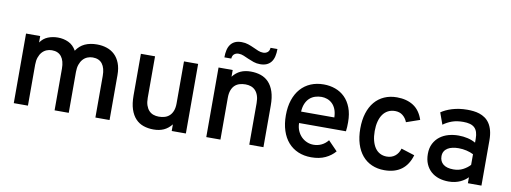

<svg xmlns="http://www.w3.org/2000/svg" viewBox="-60 -1049 3695 1389"><g transform="rotate(10 1788.0 -354.5)"><path d="M674.8 0V-306.2Q674.8 -363.3 651.4 -394Q627.9 -424.8 581.1 -424.8Q560.1 -424.8 541.5 -417Q522.9 -409.2 509 -393.6Q495.1 -377.9 487.1 -354.7Q479 -331.5 479 -300.8V0H375V-306.2Q375 -363.3 351.3 -394Q327.6 -424.8 280.8 -424.8Q259.8 -424.8 241.5 -417Q223.1 -409.2 209.2 -393.6Q195.3 -377.9 187.3 -354.7Q179.2 -331.5 179.2 -300.8V0H75.2V-511.2H179.2V-463.9Q201.2 -495.6 234.9 -509.3Q268.6 -522.9 308.1 -522.9Q350.1 -522.9 386 -506.1Q421.9 -489.3 443.8 -450.2Q468.3 -487.8 506.3 -505.4Q544.4 -522.9 595.2 -522.9Q634.3 -522.9 667.7 -511.7Q701.2 -500.5 725.8 -477.1Q750.5 -453.6 764.6 -417Q778.8 -380.4 778.8 -330.1V0Z M1235.4 0V-48.8Q1210.4 -17.1 1178 -2.4Q1145.5 12.2 1103 12.2Q1063 12.2 1029.3 0.7Q995.6 -10.7 970.9 -36.9Q946.3 -63 932.6 -104.5Q918.9 -146 918.9 -206.1V-511.2H1022.9V-206.1Q1022.9 -173.8 1030.8 -151.1Q1038.6 -128.4 1052.2 -113.8Q1065.9 -99.1 1084.5 -92.5Q1103 -85.9 1125 -85.9Q1148.4 -85.9 1168.5 -92Q1188.5 -98.1 1203.4 -112.1Q1218.3 -126 1226.8 -148.4Q1235.4 -170.9 1235.4 -204.1V-511.2H1339.4V0Z M1805.2 0V-305.2Q1805.2 -337.4 1797.4 -360.1Q1789.6 -382.8 1775.9 -397.2Q1762.2 -411.6 1743.7 -418.2Q1725.1 -424.8 1703.1 -424.8Q1679.7 -424.8 1659.7 -418.7Q1639.6 -412.6 1625 -398.9Q1610.4 -385.3 1601.8 -362.5Q1593.3 -339.8 1593.3 -307.1V0H1489.3V-511.2H1593.3V-461.9Q1618.2 -493.7 1650.4 -508.3Q1682.6 -522.9 1725.1 -522.9Q1765.1 -522.9 1798.8 -511.5Q1832.5 -500 1857.2 -474.1Q1881.8 -448.2 1895.5 -406.7Q1909.2 -365.2 1909.2 -305.2V0ZM1780.8 -586.9Q1754.4 -586.9 1732.2 -594.5Q1710 -602.1 1690.4 -610.8Q1670.9 -619.6 1652.8 -627.2Q1634.8 -634.8 1615.7 -634.8Q1597.2 -634.8 1583.7 -624.3Q1570.3 -613.8 1568.8 -590.8H1518.1Q1518.1 -620.6 1523.7 -644.8Q1529.3 -668.9 1542 -686Q1554.7 -703.1 1574.5 -712.2Q1594.2 -721.2 1623 -721.2Q1649.4 -721.2 1671.6 -713.6Q1693.8 -706.1 1713.4 -697Q1732.9 -688 1751 -680.4Q1769 -672.9 1788.1 -672.9Q1806.6 -672.9 1820.1 -683.6Q1833.5 -694.3 1835 -716.8H1885.7Q1885.7 -687 1880.1 -662.8Q1874.5 -638.7 1861.8 -621.8Q1849.1 -605 1829.1 -595.9Q1809.1 -586.9 1780.8 -586.9Z M2261.2 12.2Q2208 12.2 2165 -6.1Q2122.1 -24.4 2091.8 -58.8Q2061.5 -93.3 2045.2 -143.1Q2028.8 -192.9 2028.8 -255.9Q2028.8 -318.8 2045.4 -368.4Q2062 -418 2092.5 -452.4Q2123 -486.8 2165.8 -504.9Q2208.5 -522.9 2261.2 -522.9Q2306.6 -522.9 2346.4 -508.5Q2386.2 -494.1 2416.3 -464.6Q2446.3 -435.1 2463.6 -390.1Q2481 -345.2 2481 -284.2Q2481 -267.6 2480.2 -249Q2479.5 -230.5 2477.1 -216.8H2132.8Q2133.3 -185.1 2144.3 -159.9Q2155.3 -134.8 2173.3 -116.9Q2191.4 -99.1 2214.4 -89.6Q2237.3 -80.1 2262.2 -80.1Q2293.9 -80.1 2321 -93.3Q2348.1 -106.4 2368.2 -131.8L2436 -62Q2408.2 -28.8 2364.7 -8.3Q2321.3 12.2 2261.2 12.2ZM2261.2 -431.2Q2236.8 -431.2 2214.4 -424.1Q2191.9 -417 2174.6 -401.6Q2157.2 -386.2 2146 -361.3Q2134.8 -336.4 2132.8 -300.8H2377Q2376 -336.4 2365.7 -361.3Q2355.5 -386.2 2338.9 -401.6Q2322.3 -417 2302 -424.1Q2281.7 -431.2 2261.2 -431.2Z M2798.8 12.2Q2747.6 12.2 2706.3 -5.9Q2665 -23.9 2636 -58.3Q2606.9 -92.8 2591.3 -142.3Q2575.7 -191.9 2575.7 -254.9Q2575.7 -317.9 2591.3 -367.7Q2606.9 -417.5 2636 -451.9Q2665 -486.3 2706.3 -504.6Q2747.6 -522.9 2798.8 -522.9Q2870.1 -522.9 2919.7 -491.2Q2969.2 -459.5 2991.7 -391.1L2893.1 -356.9Q2881.8 -386.2 2858.9 -404.5Q2835.9 -422.9 2802.7 -422.9Q2773.4 -422.9 2751 -411.1Q2728.5 -399.4 2713.1 -377.7Q2697.8 -356 2689.7 -325Q2681.6 -293.9 2681.6 -254.9Q2681.6 -215.8 2689.7 -184.8Q2697.8 -153.8 2712.6 -132.3Q2727.5 -110.8 2749.3 -99.4Q2771 -87.9 2798.8 -87.9Q2834 -87.9 2859.1 -107.4Q2884.3 -127 2895 -163.1L2993.7 -131.8Q2973.1 -60.5 2924.1 -24.2Q2875 12.2 2798.8 12.2Z M3510.7 0H3411.1V-43.9Q3401.4 -33.7 3387.7 -23.7Q3374 -13.7 3356.7 -5.6Q3339.4 2.4 3317.9 7.3Q3296.4 12.2 3271 12.2Q3231.9 12.2 3198.7 1.5Q3165.5 -9.3 3141.1 -31Q3116.7 -52.7 3102.8 -84.7Q3088.9 -116.7 3088.9 -159.2Q3088.9 -203.1 3105.5 -235.1Q3122.1 -267.1 3149.4 -287.8Q3176.8 -308.6 3212.2 -318.4Q3247.6 -328.1 3285.2 -328.1Q3320.3 -328.1 3352.8 -320.6Q3385.3 -313 3411.1 -297.9V-326.2Q3411.1 -355 3404.5 -375Q3397.9 -395 3384.5 -407.5Q3371.1 -419.9 3350.6 -425.5Q3330.1 -431.2 3301.8 -431.2Q3253.9 -431.2 3219 -418.5Q3184.1 -405.8 3155.8 -384.8L3125 -470.2Q3140.6 -481 3160.6 -490.5Q3180.7 -500 3204.6 -507.3Q3228.5 -514.6 3256.3 -518.8Q3284.2 -522.9 3315.9 -522.9Q3337.4 -522.9 3360.4 -520.5Q3383.3 -518.1 3405 -511Q3426.8 -503.9 3446 -490.7Q3465.3 -477.5 3479.7 -456.3Q3494.1 -435.1 3502.4 -404.3Q3510.7 -373.5 3510.7 -331.1ZM3290 -80.1Q3329.6 -80.1 3360.1 -96.2Q3390.6 -112.3 3411.1 -134.8V-212.9Q3389.6 -224.1 3360.8 -231Q3332 -237.8 3301.8 -237.8Q3278.3 -237.8 3257.8 -233.4Q3237.3 -229 3221.9 -219.5Q3206.5 -210 3197.8 -195.1Q3189 -180.2 3189 -159.2Q3189 -122.6 3214.6 -101.3Q3240.2 -80.1 3290 -80.1Z"/></g></svg>

Font: Overpass
Style: Regular
Weight: 400
Designer: Delve Withrington
Foundry: Delve Fonts
Version: Version 1.001